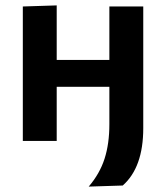

<svg xmlns="http://www.w3.org/2000/svg" viewBox="-20 -522 616 711"><path d="M64.5 0V-498L190 -502V-300H385V-498H510.5V-47.5Q510.5 98 434.5 165L308.5 169Q349.5 121 367.2 65.8Q385 10.5 385 -62V-200.5H190V0Z"/></svg>

Font: Heraclito SemiBold
Style: Regular
Weight: 600
Designer: Kostas Bartsokas (font) & Cristiano Sobral (main changes)
Foundry: Kostas Bartsokas (font) & Cristiano Sobral (main changes)
Version: Version 1.00;July 8, 2020;FontCreator 13.0.0.2655 64-bit